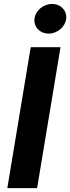

<svg xmlns="http://www.w3.org/2000/svg" viewBox="-20 -971 362 991"><path d="M292.3 -727.3H138.5L17.8 0H171.5ZM158 -874.3C152.7 -832.4 186.1 -797.6 231.2 -797.6C276.3 -797.6 316.8 -832.4 321.7 -874.3C326.3 -916.5 293.7 -950.6 248.6 -950.6C203.8 -950.6 163 -916.5 158 -874.3Z"/></svg>

Font: Magic Ui Pro
Style: Bold Italic
Weight: 700
Italic angle: -9.39999°
Designer: Stefan Endress, Andreas Faust
Version: Version 1.000;FEAKit 1.0